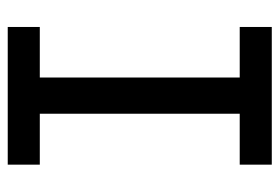

<svg xmlns="http://www.w3.org/2000/svg" viewBox="-136 -604 740 509"><g transform="rotate(-90 234.5 -350.0)"><path d="M52 0V-85H187V-615H52V-700H417V-615H283V-85H417V0Z"/></g></svg>

Font: MuseoModerno SemiBold
Style: Regular
Weight: 400
Version: Version 1.001